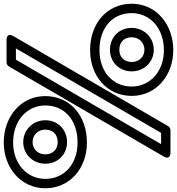

<svg xmlns="http://www.w3.org/2000/svg" viewBox="18 -925 945 1025"><g transform="rotate(90 490.5 -412.5)"><path d="M48 -643C48 -742.7 130.4 -815 246 -815C357.2 -815 440 -742.9 440 -643C440 -544.4 362.9 -471 246 -471C121.9 -471 48 -544.3 48 -643ZM-2 -643C-2 -513.7 100.1 -421 246 -421C385.1 -421 490 -513.6 490 -643C490 -775.1 378.8 -865 246 -865C109.6 -865 -2 -775.3 -2 -643ZM747.5 -800 296.6 -25H236.5L687.4 -800ZM812.6 -812.4C836.2 -852.9 791 -850 791 -850H673C665.5 -850 656 -845.5 651.4 -837.6L171.4 -12.6C147.8 27.9 193 25 193 25H311C318.5 25 328 20.5 332.6 12.6ZM127 -643C127 -575.6 177.2 -527 244 -527C308.2 -527 359 -575.6 359 -643C359 -710.2 307.9 -761 244 -761C179.6 -761 127 -710.7 127 -643ZM177 -643C177 -683.3 206.4 -711 244 -711C280.1 -711 309 -683.8 309 -643C309 -602.4 281.8 -577 244 -577C202.8 -577 177 -602.4 177 -643ZM541 -182C541 -280.7 614.9 -354 739 -354C855.9 -354 933 -280.6 933 -182C933 -82.1 850.2 -10 739 -10C623.4 -10 541 -82.3 541 -182ZM491 -182C491 -49.7 602.6 40 739 40C871.8 40 983 -49.9 983 -182C983 -311.4 878.1 -404 739 -404C593.1 -404 491 -311.3 491 -182ZM620 -182C620 -114.3 672.6 -64 737 -64C800.9 -64 852 -114.8 852 -182C852 -249.4 801.2 -298 737 -298C670.2 -298 620 -249.4 620 -182ZM670 -182C670 -222.6 695.8 -248 737 -248C774.8 -248 802 -222.6 802 -182C802 -141.2 773.1 -114 737 -114C699.4 -114 670 -141.7 670 -182Z"/></g></svg>

Font: Hussar Techniczny
Style: Bold 
Weight: 700
Foundry: Cannot Into Space Fonts
Version: Version 0.77